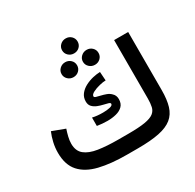

<svg xmlns="http://www.w3.org/2000/svg" viewBox="-178 -1036 1250 1231"><g transform="rotate(-30 447.0 -421.0)"><path d="M422.9 -111.8H498Q576.2 -111.8 620.8 -119.4Q665.5 -127 686.3 -143.1Q707 -159.2 712.6 -184.8Q718.3 -210.4 718.3 -246.1V-677.7H822.3V-247.6Q822.3 -177.7 807.9 -130.1Q793.5 -82.5 758.3 -54Q723.1 -25.4 661.1 -12.7Q599.1 0 503.4 0H422.9Q305.2 0 220.5 -20.5Q135.7 -41 90.3 -91.6Q44.9 -142.1 44.9 -231.4Q44.9 -269.5 53.2 -305.9Q61.5 -342.3 75.2 -374.5L168.9 -339.4Q161.1 -316.9 154.5 -290Q147.9 -263.2 147.9 -238.8Q147.9 -185.5 181.4 -158.2Q214.8 -130.9 276.6 -121.3Q338.4 -111.8 422.9 -111.8ZM347.2 -318.4Q379.9 -310.5 425.3 -310.5Q454.1 -310.5 476.3 -315.7Q498.5 -320.8 498.5 -333.5Q498.5 -340.8 484.9 -345Q471.2 -349.1 451.2 -353.5Q431.2 -357.9 411.1 -366Q391.1 -374 377.4 -388.4Q363.8 -402.8 363.8 -427.2Q363.8 -458 381.3 -480.5Q398.9 -502.9 426.3 -517.3Q453.6 -531.7 483.4 -538.6Q513.2 -545.4 537.6 -545.9L542 -481Q522.9 -481 494.9 -474.1Q466.8 -467.3 444.8 -456.1Q422.9 -444.8 422.9 -431.2Q422.9 -424.3 435.3 -420.4Q447.8 -416.5 466.3 -412.4Q484.9 -408.2 504.2 -401.1Q523.4 -394 536.6 -380.4Q555.7 -363.3 555.7 -335.4Q555.7 -302.2 536.9 -283.7Q518.1 -265.1 488 -257.6Q458 -250 423.3 -250Q404.3 -250 384.8 -251.7Q365.2 -253.4 347.2 -256.3ZM396.5 -787.1Q396.5 -810.1 413.3 -826.2Q430.2 -842.3 454.1 -842.3Q478.5 -842.3 494.9 -826.2Q511.2 -810.1 511.2 -787.1Q511.2 -763.7 494.9 -747.8Q478.5 -731.9 454.1 -731.9Q430.2 -731.9 413.3 -747.8Q396.5 -763.7 396.5 -787.1ZM475.6 -656.7Q475.6 -679.7 492.7 -695.8Q509.8 -711.9 533.7 -711.9Q557.6 -711.9 574.2 -696Q590.8 -680.2 590.8 -656.7Q590.8 -633.3 574.2 -617.4Q557.6 -601.6 533.7 -601.6Q509.8 -601.6 492.7 -617.7Q475.6 -633.8 475.6 -656.7ZM317.4 -656.7Q317.4 -679.7 334.2 -695.8Q351.1 -711.9 375 -711.9Q398.9 -711.9 415.5 -696Q432.1 -680.2 432.1 -656.7Q432.1 -633.3 415.5 -617.4Q398.9 -601.6 375 -601.6Q351.1 -601.6 334.2 -617.7Q317.4 -633.8 317.4 -656.7Z"/></g></svg>

Font: Vazirmatn RD UI FD Medium
Style: Regular
Weight: 500
Designer: Saber Rastikerdar
Foundry: Saber Rastikerdar
Version: Version 33.003